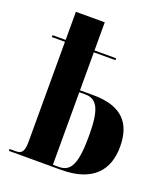

<svg xmlns="http://www.w3.org/2000/svg" viewBox="-139 -855 819 950"><g transform="rotate(20 270.0 -380.0)"><path d="M20 0H294C463 0 530 -85 530 -207C530 -329 471 -402 317 -402H248V-602H362V-612H248V-760H96V-612H27V-602H96V-78C96 -27 86 -10 53 -10H20ZM280 -10H248V-392H279C343 -392 367 -343 367 -206C367 -62 344 -10 280 -10Z"/></g></svg>

Font: Noto Serif Display ExtraCondensed ExtraBold
Style: Regular
Weight: 800
Width: 2
Designer: Monotype Design Team
Foundry: Monotype Imaging Inc.
Version: Version 2.009